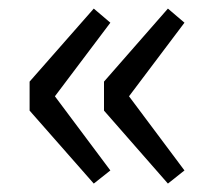

<svg xmlns="http://www.w3.org/2000/svg" viewBox="-20 -510 519 456"><path d="M202.7 -74 50.3 -247.3V-316.2L202.7 -489.6L242.1 -456.1L110.4 -281.3L242.1 -105.2ZM378.8 -74 227 -247.3V-316.2L378.8 -489.6L418.1 -456.1L286.4 -281.3L418.1 -105.2Z"/></svg>

Font: Noto Sans HK Thin
Style: Regular
Weight: 100
Designer: Ryoko NISHIZUKA 西塚涼子 (kana, bopomofo & ideographs); Paul D. Hunt (Latin, Greek & Cyrillic); Sandoll Communications 산돌커뮤니
Foundry: Adobe
Version: Version 2.004-H2;hotconv 1.0.118;makeotfexe 2.5.65603